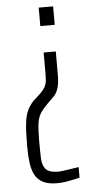

<svg xmlns="http://www.w3.org/2000/svg" viewBox="-52 -540 336 757"><g transform="rotate(-5 116.5 -162.0)"><path d="M143 186Q108 186 87 175Q66 164 55.5 143.5Q45 123 41.5 94.5Q38 66 38 31Q38 1 39 -25Q40 -51 43.5 -73Q47 -95 56 -113.5Q65 -132 80 -147L102 -167Q113 -177 119.5 -185.5Q126 -194 129.5 -202.5Q133 -211 134 -222Q135 -233 135 -248V-332H183V-240Q183 -206 177 -187.5Q171 -169 162 -159Q153 -149 142 -139L133 -130Q114 -111 104 -95.5Q94 -80 90.5 -55.5Q87 -31 87 14Q87 54 88 82.5Q89 111 102.5 126Q116 141 152 141Q157 141 165 140Q173 139 184 137.5Q195 136 207 134Q219 132 233 130V172Q215 176 198.5 179.5Q182 183 167.5 184.5Q153 186 143 186ZM131 -437V-510H188V-437Z"/></g></svg>

Font: Saira UltraCondensed Light
Style: Regular
Weight: 300
Width: 1
Designer: Hector Gatti with collaboration of the Omnibus-Type team
Foundry: Omnibus-Type
Version: Version 1.101